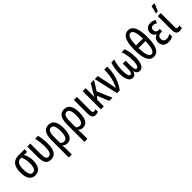

<svg xmlns="http://www.w3.org/2000/svg" viewBox="286 -2285 4031 4031"><g transform="rotate(-45 2301.5 -269.0)"><path d="M412.6 -242.2Q412.6 -161.6 390.4 -105.2Q368.2 -48.8 326.4 -19.5Q284.7 9.8 227.1 9.8Q167 9.8 125.5 -21.2Q84 -52.2 62.7 -111.3Q41.5 -170.4 41.5 -255.4Q41.5 -350.1 66.7 -413.1Q91.8 -476.1 143.1 -507.6Q194.3 -539.1 272.5 -539.1H450.2V-462.4H356Q384.8 -418.9 398.7 -364Q412.6 -309.1 412.6 -242.2ZM131.8 -257.8Q131.8 -192.9 142.8 -150.4Q153.8 -107.9 175.3 -87.2Q196.8 -66.4 227.5 -66.4Q274.9 -66.4 298.8 -113.8Q322.8 -161.1 322.8 -252.9Q322.8 -291 318.1 -326.2Q313.5 -361.3 304.2 -395.3Q294.9 -429.2 279.8 -462.4H256.8Q191.4 -462.4 161.6 -412.6Q131.8 -362.8 131.8 -257.8Z M697.3 8.8Q637.2 7.8 600.8 -15.9Q564.5 -39.6 548.1 -92.3Q531.7 -145 531.2 -231.9V-539.1H620.1V-223.6Q620.1 -150.9 635.3 -110.4Q650.4 -69.8 697.3 -69.8Q746.6 -69.8 769.5 -119.1Q792.5 -168.5 792.5 -272.5Q792.5 -339.4 785.6 -403.8Q778.8 -468.3 763.2 -539.1H851.1Q862.3 -485.8 868.7 -444.8Q875 -403.8 877.9 -364Q880.9 -324.2 880.9 -273.9Q880.9 -132.8 833.7 -62Q786.6 8.8 697.3 8.8Z M1348.1 -271Q1348.1 -185.5 1330.3 -122.3Q1312.5 -59.1 1274.7 -24.7Q1236.8 9.8 1177.2 9.8Q1143.6 9.8 1117.7 -1.5Q1091.8 -12.7 1073.2 -32.7H1068.4Q1071.8 2.9 1072.8 36.1Q1073.7 69.3 1073.7 98.1V239.3H984.9V-276.4Q984.9 -362.3 1003.7 -423.1Q1022.5 -483.9 1063 -516.4Q1103.5 -548.8 1167.5 -548.8Q1226.1 -548.8 1266.4 -518.1Q1306.6 -487.3 1327.4 -425.8Q1348.1 -364.3 1348.1 -271ZM1164.6 -471.7Q1117.7 -471.7 1095.2 -427Q1072.8 -382.3 1072.8 -289.6V-106Q1088.9 -86.9 1110.4 -76.7Q1131.8 -66.4 1156.7 -66.4Q1208.5 -66.4 1232.9 -116.7Q1257.3 -167 1257.3 -271Q1257.3 -375 1235.4 -423.3Q1213.4 -471.7 1164.6 -471.7Z M1812.5 -271Q1812.5 -185.5 1794.7 -122.3Q1776.9 -59.1 1739 -24.7Q1701.2 9.8 1641.6 9.8Q1607.9 9.8 1582 -1.5Q1556.2 -12.7 1537.6 -32.7H1532.7Q1536.1 2.9 1537.1 36.1Q1538.1 69.3 1538.1 98.1V239.3H1449.2V-276.4Q1449.2 -362.3 1468 -423.1Q1486.8 -483.9 1527.3 -516.4Q1567.9 -548.8 1631.8 -548.8Q1690.4 -548.8 1730.7 -518.1Q1771 -487.3 1791.7 -425.8Q1812.5 -364.3 1812.5 -271ZM1628.9 -471.7Q1582 -471.7 1559.6 -427Q1537.1 -382.3 1537.1 -289.6V-106Q1553.2 -86.9 1574.7 -76.7Q1596.2 -66.4 1621.1 -66.4Q1672.9 -66.4 1697.3 -116.7Q1721.7 -167 1721.7 -271Q1721.7 -375 1699.7 -423.3Q1677.7 -471.7 1628.9 -471.7Z M2004.4 -539.1V-134.3Q2004.4 -99.1 2014.2 -84.2Q2023.9 -69.3 2044.4 -69.3Q2058.1 -69.3 2073 -73.2Q2087.9 -77.1 2096.7 -82.5V-7.3Q2080.6 1 2061.5 5.4Q2042.5 9.8 2021 9.8Q1984.9 9.8 1961.4 -4.6Q1938 -19 1926.8 -50.5Q1915.5 -82 1915.5 -132.8V-539.1Z M2512.7 -539.1 2380.4 -328.1 2521.5 0H2425.8L2319.8 -258.8L2264.6 -193.4V0H2175.8V-539.1H2264.6V-392.1Q2264.6 -360.8 2263.7 -332.5Q2262.7 -304.2 2260.3 -277.8H2263.7Q2271 -293 2278.6 -307.4Q2286.1 -321.8 2293 -334L2417 -539.1Z M2534.2 -539.1H2626L2692.9 -208Q2697.8 -186.5 2701.4 -166.5Q2705.1 -146.5 2708 -129.2Q2710.9 -111.8 2712.4 -97.2H2716.3Q2751 -159.7 2772.9 -228.5Q2794.9 -297.4 2805.7 -374.8Q2816.4 -452.1 2816.4 -539.1H2905.8Q2905.8 -433.6 2888.2 -341.3Q2870.6 -249 2833.7 -165Q2796.9 -81.1 2738.3 0H2656.2Z M3421.4 -539.1Q3437 -491.7 3447.5 -446.5Q3458 -401.4 3462.9 -355.2Q3467.8 -309.1 3467.8 -259.8Q3467.8 -174.3 3451.2 -114Q3434.6 -53.7 3403.1 -22Q3371.6 9.8 3328.1 9.8Q3288.1 9.8 3261.5 -14.4Q3234.9 -38.6 3224.6 -83.5H3222.2Q3211.9 -38.6 3185.5 -14.4Q3159.2 9.8 3116.7 9.8Q3073.7 9.8 3043 -21.7Q3012.2 -53.2 2996.1 -113.5Q2980 -173.8 2980 -259.8Q2980 -310.5 2984.9 -355.7Q2989.7 -400.9 3000 -445.6Q3010.3 -490.2 3025.9 -539.1H3115.2Q3092.3 -474.6 3080.6 -405.5Q3068.8 -336.4 3068.8 -261.7Q3068.8 -166.5 3083 -119.4Q3097.2 -72.3 3127.9 -72.3Q3146.5 -72.3 3158.2 -88.1Q3169.9 -104 3175.3 -136.7Q3180.7 -169.4 3180.7 -219.7V-353.5H3266.1V-219.7Q3266.1 -168.5 3271.5 -136Q3276.9 -103.5 3288.6 -88.1Q3300.3 -72.8 3319.8 -72.3Q3339.8 -72.3 3352.8 -93.3Q3365.7 -114.3 3372.3 -156Q3378.9 -197.8 3378.9 -260.3Q3378.9 -332.5 3367.4 -402.8Q3356 -473.1 3332 -539.1Z M3941.4 -382.8Q3941.4 -251.5 3919.9 -164.3Q3898.4 -77.1 3855.5 -33.7Q3812.5 9.8 3747.1 9.8Q3650.9 9.8 3603.3 -87.2Q3555.7 -184.1 3555.7 -381.8Q3555.7 -511.7 3577.6 -598.1Q3599.6 -684.6 3642.6 -727.5Q3685.5 -770.5 3749 -770.5Q3845.7 -770.5 3893.6 -674.3Q3941.4 -578.1 3941.4 -382.8ZM3747.1 -64.9Q3797.4 -64.9 3822.8 -136.2Q3848.1 -207.5 3851.1 -350.1H3645.5Q3647.9 -208.5 3672.6 -136.7Q3697.3 -64.9 3747.1 -64.9ZM3748.5 -696.3Q3698.7 -696.3 3674.3 -628.4Q3649.9 -560.5 3647 -425.3H3851.6Q3848.1 -559.1 3823.2 -627.7Q3798.3 -696.3 3748.5 -696.3Z M4243.2 -316.9V-247.1H4209Q4174.8 -247.1 4153.1 -236.3Q4131.3 -225.6 4120.8 -204.6Q4110.4 -183.6 4110.4 -153.3Q4110.4 -125 4120.8 -106Q4131.3 -86.9 4150.6 -77.1Q4169.9 -67.4 4195.8 -67.4Q4225.1 -67.4 4256.1 -76.9Q4287.1 -86.4 4313 -103.5V-22.9Q4285.2 -5.9 4254.4 2Q4223.6 9.8 4181.6 9.8Q4098.1 9.8 4059.1 -34.4Q4020 -78.6 4020 -148.4Q4020 -200.7 4045.7 -236.3Q4071.3 -272 4118.2 -283.7V-288.1Q4079.6 -301.8 4060.3 -333.5Q4041 -365.2 4041 -410.2Q4041 -452.1 4060.1 -483.4Q4079.1 -514.6 4113 -531.7Q4147 -548.8 4192.9 -548.8Q4225.1 -548.8 4255.9 -540.3Q4286.6 -531.7 4317.9 -512.7L4284.2 -444.3Q4263.7 -458.5 4241.7 -465.8Q4219.7 -473.1 4199.2 -473.1Q4164.1 -473.1 4146 -454.1Q4127.9 -435.1 4127.9 -402.3Q4127.9 -359.9 4149.7 -338.4Q4171.4 -316.9 4215.3 -316.9Z M4494.1 -539.1V-134.3Q4494.1 -99.1 4503.9 -84.2Q4513.7 -69.3 4534.2 -69.3Q4547.9 -69.3 4562.7 -73.2Q4577.6 -77.1 4586.4 -82.5V-7.3Q4570.3 1 4551.3 5.4Q4532.2 9.8 4510.7 9.8Q4474.6 9.8 4451.2 -4.6Q4427.7 -19 4416.5 -50.5Q4405.3 -82 4405.3 -132.8V-539.1ZM4418.5 -606V-618.2Q4422.4 -629.9 4428.7 -651.6Q4435.1 -673.3 4441.4 -698.5Q4447.8 -723.6 4452.6 -745.6Q4457.5 -767.6 4459.5 -778.3H4544.9V-767.1Q4535.6 -743.2 4523.7 -714.8Q4511.7 -686.5 4498.3 -658.4Q4484.9 -630.4 4471.7 -606Z"/></g></svg>

Font: Open Sans Condensed Medium
Style: Regular
Weight: 500
Width: 3
Designer: Monotype Design Team
Foundry: Monotype Imaging Inc.
Version: Version 3.000